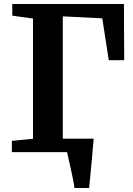

<svg xmlns="http://www.w3.org/2000/svg" viewBox="-20 -763 665 963"><path d="M228.5 -67H419.5V-44.5H228.5ZM353.5 180Q351.5 163 346.5 137.8Q341.5 112.5 335.5 85.5Q329.5 58.5 324.2 35.5Q319 12.5 316.5 0L278.5 -67.5H450Q448.5 -52 446.2 -26.8Q444 -1.5 441.5 28.2Q439 58 436 87.2Q433 116.5 430.8 141Q428.5 165.5 427 180ZM39.5 0V-56.5L145.5 -67V-670L41.5 -684.5V-743H601.5L603 -461H525.5L493 -671L295 -681V-67L438 -56.5V0Z"/></svg>

Font: Merriweather 28pt
Style: Bold
Weight: 700
Version: Version 2.100